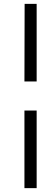

<svg xmlns="http://www.w3.org/2000/svg" viewBox="-20 -801 285 990"><path d="M106 -381 107 -781H169V-381ZM106 169V-231H169V169Z"/></svg>

Font: Taylor Sans
Style: Regular
Weight: 400
Italic angle: -8°
Designer: Natanael Gama
Version: Version 1.001 September 8, 2015